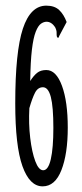

<svg xmlns="http://www.w3.org/2000/svg" viewBox="-20 -650 290 680"><path d="M131 10Q85 10 59.5 -61.5Q34 -133 34 -284Q34 -467 61 -548.5Q88 -630 144 -630Q173 -630 189.5 -614.5Q206 -599 216 -572L190 -523L187 -516L182 -518Q180 -525 180.5 -533.5Q181 -542 175 -554Q162 -573 145 -573Q135 -573 125 -566Q115 -559 106.5 -537.5Q98 -516 93 -474Q88 -432 87 -363Q99 -382 111.5 -392Q124 -402 144 -402Q179 -402 199.5 -346Q220 -290 220 -198Q220 -105 197.5 -47.5Q175 10 131 10ZM133 -47Q151 -47 160 -86.5Q169 -126 169 -197Q169 -272 160 -306.5Q151 -341 132 -341Q114 -341 104 -321.5Q94 -302 84 -267Q81 -212 87 -161.5Q93 -111 105 -79Q117 -47 133 -47Z"/></svg>

Font: Inconsolata UltraCondensed
Style: Regular
Weight: 400
Width: 1
Monospace: yes
Designer: Raph Levien, Cyreal, Brenton Simpson
Foundry: Raph Levien, Cyreal, Google
Version: Version 3.001; ttfautohint (v1.8.2.53-6de2)